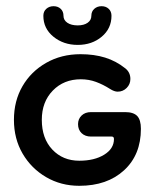

<svg xmlns="http://www.w3.org/2000/svg" viewBox="-20 -590 500 620"><path d="M236 10Q177 10 129 -18Q81 -46 53 -94Q25 -142 25 -203Q25 -264 52.5 -311.5Q80 -359 129 -387Q178 -415 240 -415Q284 -415 319.5 -404Q355 -393 385 -369Q401 -356 401 -335Q401 -318 389 -306Q377 -294 360 -294Q349 -294 335 -303Q313 -317 290 -325.5Q267 -334 241 -334Q186 -334 150.5 -297.5Q115 -261 115 -203Q115 -143 149 -107Q183 -71 236 -71Q285 -71 316.5 -90.5Q348 -110 348 -141Q348 -149 341 -149H274Q255 -149 243.5 -160Q232 -171 232 -189Q232 -206 243.5 -217Q255 -228 274 -228H384Q411 -228 423 -215.5Q435 -203 435 -174Q435 -90 380.5 -40Q326 10 236 10ZM120 -539Q120 -553 129.5 -561.5Q139 -570 153 -570Q167 -570 176 -561.5Q185 -553 185 -539Q185 -525 197.5 -516.5Q210 -508 231 -508Q251 -508 263 -516.5Q275 -525 275 -539Q275 -553 284.5 -561.5Q294 -570 308 -570Q322 -570 331 -561.5Q340 -553 340 -539Q340 -498 308.5 -471.5Q277 -445 231 -445Q185 -445 152.5 -471.5Q120 -498 120 -539Z"/></svg>

Font: Dongle
Style: Bold
Weight: 700
Designer: Yanghee Ryu
Foundry: Yanghee Ryu
Version: Version 2.000